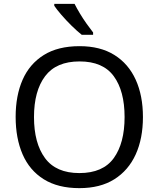

<svg xmlns="http://www.w3.org/2000/svg" viewBox="-20 -964 821 994"><path d="M720 -358Q720 -247 682.5 -164.5Q645 -82 572 -36Q499 10 391 10Q280 10 206.5 -36Q133 -82 97 -165Q61 -248 61 -359Q61 -469 97 -551Q133 -633 206.5 -679Q280 -725 392 -725Q499 -725 572 -679.5Q645 -634 682.5 -551.5Q720 -469 720 -358ZM156 -358Q156 -223 213 -145.5Q270 -68 391 -68Q513 -68 569 -145.5Q625 -223 625 -358Q625 -493 569 -569.5Q513 -646 392 -646Q271 -646 213.5 -569.5Q156 -493 156 -358ZM366 -944Q377 -922 393.5 -894.5Q410 -867 428.5 -841Q447 -815 462 -796V-784H403Q380 -802 351 -830.5Q322 -859 297.5 -887.5Q273 -916 261 -934V-944Z"/></svg>

Font: Noto Sans Carian
Style: Regular
Weight: 400
Designer: Monotype Design Team
Foundry: Monotype Imaging Inc.
Version: Version 2.002; ttfautohint (v1.8.4.7-5d5b)